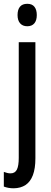

<svg xmlns="http://www.w3.org/2000/svg" viewBox="-36 -764 272 1024"><path d="M37.1 240.2Q22 240.2 8.8 237.8Q-4.4 235.4 -15.6 231V152.8Q-6.8 156.2 2.4 158.4Q11.7 160.6 20 160.6Q43.9 160.6 54 140.6Q64 120.6 64 78.1V-539.1H152.8V80.1Q152.8 134.8 139.4 170.2Q126 205.6 100.1 222.7Q74.2 239.7 37.1 240.2ZM57.6 -683.6Q57.6 -712.9 70.6 -728.3Q83.5 -743.7 109.4 -743.7Q135.3 -743.7 147.7 -727.8Q160.2 -711.9 160.2 -683.6Q160.2 -655.3 147.2 -639.6Q134.3 -624 109.4 -624Q85 -624 71.3 -639.6Q57.6 -655.3 57.6 -683.6Z"/></svg>

Font: Open Sans Condensed Medium
Style: Regular
Weight: 500
Width: 3
Designer: Monotype Design Team
Foundry: Monotype Imaging Inc.
Version: Version 3.000